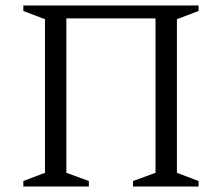

<svg xmlns="http://www.w3.org/2000/svg" viewBox="-20 -680 809 700"><path d="M65 0V-20L144 -50V-610L65 -640V-660H704V-640L625 -610V-50L704 -20V0H465V-20L547 -50V-613H222V-50L304 -20V0Z"/></svg>

Font: Spectral Light
Style: Regular
Weight: 300
Designer: Jean-Baptiste Levee
Foundry: Production Type
Version: Version 2.001